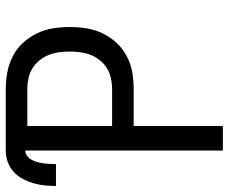

<svg xmlns="http://www.w3.org/2000/svg" viewBox="-92 -692 775 650"><g transform="rotate(-90 295.0 -367.5)"><path d="M110 0V-669Q100 -669 91.5 -662.5Q83 -656 78 -646.5Q73 -637 70.5 -627Q68 -617 66.5 -606.5Q65 -596 64.5 -585.5Q64 -575 64 -565H-10Q-10 -585 -8 -604.5Q-6 -624 -0.5 -642.5Q5 -661 14.5 -678.5Q24 -696 38.5 -709Q53 -722 71.5 -728.5Q90 -735 110 -735H319Q348 -735 376 -729.5Q404 -724 429.5 -711Q455 -698 474.5 -676.5Q494 -655 506.5 -629.5Q519 -604 523.5 -575.5Q528 -547 528 -518Q528 -490 523.5 -461.5Q519 -433 506.5 -407Q494 -381 474.5 -360Q455 -339 429.5 -325.5Q404 -312 376 -307Q348 -302 319 -302H193V0ZM193 -375H319Q337 -375 355 -379Q373 -383 388.5 -392.5Q404 -402 415.5 -416.5Q427 -431 433.5 -447.5Q440 -464 442.5 -482Q445 -500 445 -518Q445 -536 442.5 -554.5Q440 -573 433.5 -589.5Q427 -606 415.5 -620.5Q404 -635 388.5 -644.5Q373 -654 355 -658Q337 -662 319 -662H193Z"/></g></svg>

Font: Iosevka Aile
Style: Regular
Weight: 400
Designer: Belleve Invis
Foundry: Belleve Invis
Version: Version 28.0.1; ttfautohint (v1.8.4)